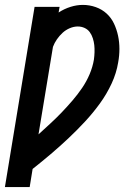

<svg xmlns="http://www.w3.org/2000/svg" viewBox="-45 -558 565 783"><path d="M-25 205 96 -530H198L194 -507Q217 -522 242.5 -530Q268 -538 293 -538Q320 -538 345.5 -529Q371 -520 390 -502.5Q409 -485 420 -461.5Q431 -438 436.5 -412Q442 -386 442 -358.5Q442 -331 437 -304Q430 -260 410 -217Q390 -174 362 -135.5Q334 -97 301.5 -62Q269 -27 234 6Q199 39 162.5 70Q126 101 88 131L76 205ZM112 -10Q136 -32 160 -54Q184 -76 206.5 -99.5Q229 -123 250.5 -148Q272 -173 290 -199.5Q308 -226 320.5 -255.5Q333 -285 338 -315Q340 -330 340.5 -345Q341 -360 339.5 -374Q338 -388 333.5 -402Q329 -416 321 -427Q313 -438 300 -444Q287 -450 272 -450Q256 -450 239.5 -443Q223 -436 210 -424Q197 -412 187 -397.5Q177 -383 171 -367Z"/></svg>

Font: Iosevka Slab Semibold
Style: Italic
Weight: 600
Italic angle: -9°
Monospace: yes
Designer: Belleve Invis
Foundry: Belleve Invis
Version: Version 11.1.1; ttfautohint (v1.8.3)